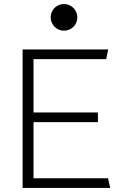

<svg xmlns="http://www.w3.org/2000/svg" viewBox="-20 -931 633 951"><path d="M363 -845C363 -881 334 -911 297 -911C260 -911 231 -882 231 -845C231 -809 261 -779 296 -779C333 -779 363 -807 363 -845ZM92 0H526L515 -48H146V-326H465V-374H146V-638H506L516 -686H92Z"/></svg>

Font: Chivo Light
Style: Regular
Weight: 300
Designer: Hector Gatti
Foundry: Omnibus-Type
Version: Version 1.003;PS 001.003;hotconv 1.0.70;makeotf.lib2.5.58329